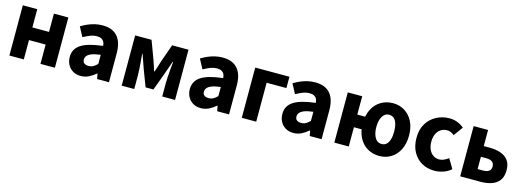

<svg xmlns="http://www.w3.org/2000/svg" viewBox="-5 -1323 5657 2082"><g transform="rotate(15 2823.5 -282.0)"><path d="M76 0V-564H238V-359H425V-564H587V0H425V-217H238V0Z M879 14Q828 14 790.5 -8.5Q753 -31 732.5 -69.5Q712 -108 712 -156Q712 -246 788 -295.5Q864 -345 1031 -364Q1030 -389 1020.5 -408Q1011 -427 991.5 -437.5Q972 -448 941 -448Q904 -448 867 -434Q830 -420 789 -397L732 -504Q768 -526 806 -542.5Q844 -559 885.5 -568.5Q927 -578 971 -578Q1044 -578 1093 -550Q1142 -522 1168 -466Q1194 -410 1194 -325V0H1061L1050 -58H1045Q1010 -27 968.5 -6.5Q927 14 879 14ZM934 -113Q963 -113 986 -126Q1009 -139 1031 -162V-264Q970 -257 933.5 -243Q897 -229 882 -210Q867 -191 867 -168Q867 -139 885.5 -126Q904 -113 934 -113Z M1337 0V-564H1521L1595 -366Q1607 -332 1617 -301Q1627 -270 1636 -240H1641Q1652 -270 1662 -301Q1672 -332 1682 -366L1752 -564H1936V0H1792V-152Q1792 -182 1795 -226.5Q1798 -271 1802 -316Q1806 -361 1809 -393H1804Q1792 -356 1776.5 -314Q1761 -272 1749 -236L1680 -49H1592L1521 -236Q1509 -272 1493.5 -314.5Q1478 -357 1466 -393H1462Q1465 -361 1468.5 -316Q1472 -271 1475 -226.5Q1478 -182 1478 -152V0Z M2227 14Q2176 14 2138.5 -8.5Q2101 -31 2080.5 -69.5Q2060 -108 2060 -156Q2060 -246 2136 -295.5Q2212 -345 2379 -364Q2378 -389 2368.5 -408Q2359 -427 2339.5 -437.5Q2320 -448 2289 -448Q2252 -448 2215 -434Q2178 -420 2137 -397L2080 -504Q2116 -526 2154 -542.5Q2192 -559 2233.5 -568.5Q2275 -578 2319 -578Q2392 -578 2441 -550Q2490 -522 2516 -466Q2542 -410 2542 -325V0H2409L2398 -58H2393Q2358 -27 2316.5 -6.5Q2275 14 2227 14ZM2282 -113Q2311 -113 2334 -126Q2357 -139 2379 -162V-264Q2318 -257 2281.5 -243Q2245 -229 2230 -210Q2215 -191 2215 -168Q2215 -139 2233.5 -126Q2252 -113 2282 -113Z M2685 0V-564H3069V-437H2847V0Z M3266 14Q3215 14 3177.5 -8.5Q3140 -31 3119.5 -69.5Q3099 -108 3099 -156Q3099 -246 3175 -295.5Q3251 -345 3418 -364Q3417 -389 3407.5 -408Q3398 -427 3378.5 -437.5Q3359 -448 3328 -448Q3291 -448 3254 -434Q3217 -420 3176 -397L3119 -504Q3155 -526 3193 -542.5Q3231 -559 3272.5 -568.5Q3314 -578 3358 -578Q3431 -578 3480 -550Q3529 -522 3555 -466Q3581 -410 3581 -325V0H3448L3437 -58H3432Q3397 -27 3355.5 -6.5Q3314 14 3266 14ZM3321 -113Q3350 -113 3373 -126Q3396 -139 3418 -162V-264Q3357 -257 3320.5 -243Q3284 -229 3269 -210Q3254 -191 3254 -168Q3254 -139 3272.5 -126Q3291 -113 3321 -113Z M3724 0V-564H3886V-358H4000V-216H3886V0ZM4231 14Q4156 14 4096 -21.5Q4036 -57 4002 -123.5Q3968 -190 3968 -282Q3968 -375 4002 -441Q4036 -507 4096 -542.5Q4156 -578 4231 -578Q4302 -578 4360 -543Q4418 -508 4452.5 -442Q4487 -376 4487 -282Q4487 -189 4452.5 -122.5Q4418 -56 4360 -21Q4302 14 4231 14ZM4221 -118Q4255 -118 4276.5 -138Q4298 -158 4309 -195.5Q4320 -233 4320 -282Q4320 -332 4309 -369Q4298 -406 4276.5 -426Q4255 -446 4221 -446Q4190 -446 4167.5 -426Q4145 -406 4132.5 -369Q4120 -332 4120 -282Q4120 -233 4132.5 -195.5Q4145 -158 4167.5 -138Q4190 -118 4221 -118Z M4849 14Q4770 14 4707.5 -21Q4645 -56 4608 -122.5Q4571 -189 4571 -282Q4571 -376 4611.5 -442Q4652 -508 4719 -543Q4786 -578 4863 -578Q4915 -578 4956 -561Q4997 -544 5028 -517L4952 -413Q4932 -430 4913 -438Q4894 -446 4873 -446Q4832 -446 4801.5 -426Q4771 -406 4754 -369Q4737 -332 4737 -282Q4737 -233 4754 -195.5Q4771 -158 4800.5 -138Q4830 -118 4867 -118Q4896 -118 4922 -130Q4948 -142 4971 -160L5035 -53Q4994 -17 4944.5 -1.5Q4895 14 4849 14Z M5137 0V-564H5299V-383H5365Q5433 -383 5488 -364.5Q5543 -346 5574.5 -304.5Q5606 -263 5606 -193Q5606 -122 5574.5 -79.5Q5543 -37 5488 -18.5Q5433 0 5365 0ZM5299 -125H5357Q5404 -125 5426.5 -142Q5449 -159 5449 -194Q5449 -228 5426.5 -245.5Q5404 -263 5357 -263H5299Z"/></g></svg>

Font: Noto Sans JP ExtraBold
Style: Regular
Weight: 800
Designer: Ryoko NISHIZUKA  (kana, bopomofo & ideographs); Paul D. Hunt (Latin, Greek & Cyrillic); Sandoll Communications , Soo-you
Foundry: Adobe
Version: Version 2.004-H2;hotconv 1.0.118;makeotfexe 2.5.65603